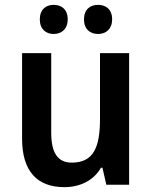

<svg xmlns="http://www.w3.org/2000/svg" viewBox="-20 -827 626 791"><path d="M144 -747C144 -707 169 -687 201 -687C234 -687 259 -708 259 -747C259 -788 234 -807 201 -807C169 -807 144 -788 144 -747ZM326 -747C326 -707 351 -687 384 -687C417 -687 442 -708 442 -747C442 -788 417 -807 384 -807C351 -807 326 -788 326 -747ZM512 -608H392V-337C392 -220 365 -157 276 -157C217 -157 191 -198 191 -281V-608H71V-255C71 -122 133 -56 245 -56C308 -56 365 -82 396 -136H402L418 -66H512Z"/></svg>

Font: Noto Sans Malayalam UI SemiCondensed SemiBold
Style: Regular
Weight: 600
Width: 4
Designer: Jelle Bosma - Monotype Design Team
Foundry: Monotype Imaging Inc.
Version: Version 2.104